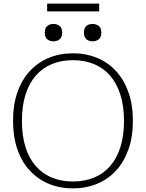

<svg xmlns="http://www.w3.org/2000/svg" viewBox="-20 -1022 805 1059"><path d="M383 17Q310 17 249.5 -8Q189 -33 144.5 -81Q100 -129 76 -198Q52 -267 52 -355Q52 -444 76 -513Q100 -582 144.5 -630Q189 -678 249.5 -703Q310 -728 383 -728Q454 -728 515 -703Q576 -678 620 -630Q664 -582 688.5 -513Q713 -444 713 -355Q713 -267 688.5 -198Q664 -129 620 -81Q576 -33 515 -8Q454 17 383 17ZM382 -21Q447 -21 499 -42.5Q551 -64 587.5 -106Q624 -148 644 -210.5Q664 -273 664 -355Q664 -437 644 -499.5Q624 -562 587.5 -604.5Q551 -647 499 -668.5Q447 -690 382 -690Q318 -690 266 -668.5Q214 -647 177 -604.5Q140 -562 120.5 -499.5Q101 -437 101 -355Q101 -273 120.5 -211Q140 -149 177 -106.5Q214 -64 266 -42.5Q318 -21 382 -21ZM323 -842Q323 -817 309 -805.5Q295 -794 275 -794Q254 -794 240.5 -805.5Q227 -817 227 -842Q227 -867 240.5 -878.5Q254 -890 275 -890Q295 -890 309 -878.5Q323 -867 323 -842ZM539 -842Q539 -817 525 -805.5Q511 -794 490 -794Q470 -794 456.5 -805.5Q443 -817 443 -842Q443 -867 456 -878.5Q469 -890 490 -890Q511 -890 525 -878.5Q539 -867 539 -842ZM240 -1002H527V-959H240Z"/></svg>

Font: Roboto Serif 20pt Thin
Style: Regular
Weight: 250
Version: Version 1.008